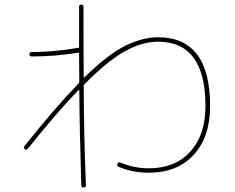

<svg xmlns="http://www.w3.org/2000/svg" viewBox="-20 -790 1040 850"><path d="M103.5 -131.8Q95.7 -124 89.8 -129.9Q82 -135.7 87.9 -142.6Q224.6 -314.5 328.1 -420.9Q331.1 -423.8 331.1 -429.7Q331.1 -448.2 330.6 -489.7Q330.1 -531.2 330.1 -553.7Q330.1 -556.6 325.2 -556.6Q223.6 -540 120.1 -540Q110.4 -540 110.4 -549.8Q110.4 -559.6 121.1 -559.6Q216.8 -559.6 325.2 -578.1Q330.1 -578.1 330.1 -583V-760.7Q330.1 -769.5 339.8 -769.5Q349.6 -769.5 349.6 -760.7Q349.6 -538.1 350.6 -448.2Q350.6 -447.3 351.6 -446.8Q352.5 -446.3 353.5 -447.3Q456.1 -547.9 532.7 -586.4Q609.4 -625 679.7 -625Q910.2 -625 910.2 -320.3Q910.2 -183.6 837.4 -104.5Q764.6 -25.4 639.6 -25.4Q565.4 -25.4 504.9 -51.8Q496.1 -55.7 500 -64.9Q503.9 -74.2 513.7 -70.3Q572.3 -44.9 639.6 -44.9Q755.9 -44.9 822.8 -119.1Q889.6 -193.4 889.6 -320.3Q889.6 -605.5 679.7 -605.5Q611.3 -605.5 536.1 -564.9Q460.9 -524.4 355.5 -418.9Q351.6 -415 350.6 -411.1Q351.6 -176.8 360.4 30.3Q360.4 40 350.1 40Q339.8 40 339.8 30.3Q332 -231.4 331.1 -388.7Q331.1 -389.6 330.1 -391.1Q329.1 -392.6 328.1 -391.6Q234.4 -295.9 103.5 -131.8Z"/></svg>

Font: Rounded-L Mgen+ 2m thin
Style: Regular
Weight: 100
Designer: [Source Han Sans]
Ryoko NISHIZUKA  (kana & ideographs); Paul D. Hunt (Latin, Greek & Cyrillic); Wenlong ZHANG  (bopomofo
Version: Version 1.059.20150602